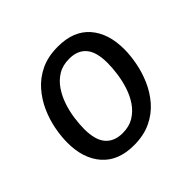

<svg xmlns="http://www.w3.org/2000/svg" viewBox="-138 -691 855 855"><g transform="rotate(-45 289.0 -263.5)"><path d="M254 12Q156 12 104 -47Q52 -106 52 -206Q52 -245 60.5 -290Q69 -335 88.5 -379Q108 -423 140 -459.5Q172 -496 217.5 -517.5Q263 -539 325 -539Q423 -539 474.5 -480.5Q526 -422 526 -321Q526 -283 517.5 -238Q509 -193 490 -149Q471 -105 439.5 -68.5Q408 -32 362 -10Q316 12 254 12ZM257 -62Q298 -62 327.5 -80Q357 -98 377 -127.5Q397 -157 408.5 -192.5Q420 -228 425 -264.5Q430 -301 430 -331Q430 -400 402.5 -432.5Q375 -465 322 -465Q281 -465 251.5 -447Q222 -429 202 -399.5Q182 -370 170 -334.5Q158 -299 153 -262.5Q148 -226 148 -196Q148 -127 176 -94.5Q204 -62 257 -62Z"/></g></svg>

Font: Fira Sans Variable
Style: Italic
Weight: 397
Italic angle: -8°
Designer: Carrois Corporate & Edenspiekermann AG
Foundry: Carrois Corporate GbR & Edenspiekermann AG
Version: Version 4.202